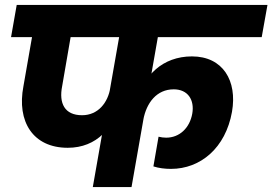

<svg xmlns="http://www.w3.org/2000/svg" viewBox="-20 -760 1107 780"><path d="M255.2 -159.6C373.7 -159.6 445.9 -242.5 469 -353.9L428.4 -404.3C418.6 -343.2 378.8 -291.9 313.3 -291.9C242.3 -291.9 218.7 -340.7 232.5 -409.8L269.8 -626H113L75.2 -409.8C47.6 -265.9 114 -159.6 255.2 -159.6ZM514.3 0 622.9 -618.3H465.6L357 0ZM674.6 -73.9C794.6 -73.9 896.5 -158.9 922.5 -305.9C944.4 -431.6 885.9 -530.9 759.7 -530.9C639.9 -530.9 560.4 -450.9 543.9 -353.5L562.1 -272.9C574.9 -342.8 616.8 -397.1 685.8 -397.1C743.3 -397.1 770.8 -354.3 761.1 -298.3C750.8 -240.4 709.5 -200.7 655.1 -200.7C645.3 -200.7 634 -202.1 624.1 -204.6L603.2 -84C624.9 -76.9 650 -73.9 674.6 -73.9ZM1043.2 -609.2 1066.6 -740H47.9L24.9 -609.2Z"/></svg>

Font: Poppins Devanagari Thin
Style: Italic
Weight: 100
Italic angle: -10°
Designer: Ninad Kale (Devanagari), Jonny Pinhorn (Latin)
Foundry: Indian Type Foundry
Version: 4.005